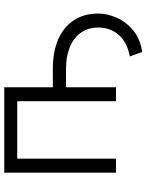

<svg xmlns="http://www.w3.org/2000/svg" viewBox="88 -658 694 911"><g transform="rotate(-90 435.5 -203.0)"><path d="M71.3 -530.3H476.6V-299.8H565.4Q645 -299.8 703.9 -274.2Q762.7 -248.5 794.4 -200Q826.2 -151.4 826.2 -84Q826.2 -40.5 805.9 4.6Q785.6 49.8 744.4 83Q703.1 116.2 643.6 124L623 65.4Q689.5 53.2 724.6 13.2Q759.8 -26.9 759.8 -85Q759.8 -132.3 735.4 -166.7Q710.9 -201.2 667 -219.2Q623 -237.3 565.4 -237.3H476.6V0H410.2V-468.8H137.7V0H71.3Z"/></g></svg>

Font: Pretendard JP Light
Style: Regular
Weight: 300
Designer: Base glyphs from Inter by Rasmus Andersson; Hangeul glyphs from Noto Sans CJK(Source Han Sans) by Jang Soo-young and Kan
Foundry: Kil Hyung-jin
Version: Version 1.309